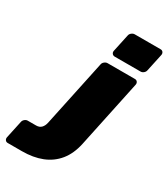

<svg xmlns="http://www.w3.org/2000/svg" viewBox="-393 -853 1004 1145"><g transform="rotate(30 108.5 -280.0)"><path d="M-146 190Q-157 190 -163 182Q-169 174 -167 163L-141 42Q-139 31 -129.5 23Q-120 15 -109 15H-52Q-29 15 -16 1.5Q-3 -12 2 -35L99 -493Q101 -504 111 -512Q121 -520 132 -520H320Q331 -520 337 -512Q343 -504 341 -493L243 -29Q227 46 187.5 94.5Q148 143 88.5 166.5Q29 190 -49 190ZM149 -575Q138 -575 131.5 -583Q125 -591 127 -602L153 -723Q155 -734 165 -742Q175 -750 186 -750H364Q375 -750 381 -742Q387 -734 385 -723L359 -602Q357 -591 347.5 -583Q338 -575 327 -575Z"/></g></svg>

Font: Rubik Black
Style: Italic
Weight: 900
Italic angle: -12°
Designer: Hubert and Fischer
Foundry: Hubert and Fischer
Version: Version 2.300;gftools[0.9.30]